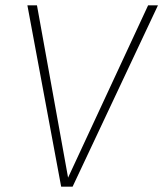

<svg xmlns="http://www.w3.org/2000/svg" viewBox="-20 -702 614 722"><path d="M253 0H210L83 -682H119L236 -34L537 -682H574Z"/></svg>

Font: FiraGO UltraLight
Style: Italic
Weight: 200
Italic angle: -8°
Designer: bBox Type GmbH
Foundry: bBox Type GmbH
Version: Version 1.001